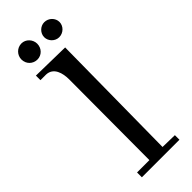

<svg xmlns="http://www.w3.org/2000/svg" viewBox="-172 -612 506 506"><g transform="rotate(-45 81.0 -359.0)"><path d="M110 -140 114 -507 7 -509V-492H28C55 -491 62 -463 62 -440L61 -140H15V-122H155V-139ZM151 -565C151 -580 138 -593 122 -593C107 -593 94 -580 94 -565C94 -550 107 -537 122 -537C138 -537 151 -550 151 -565ZM69 -566C69 -582 56 -596 40 -596C23 -596 10 -582 10 -566C10 -549 23 -536 40 -536C56 -536 69 -549 69 -566Z"/></g></svg>

Font: Bigelow Rules
Style: Regular
Weight: 400
Designer: Astigmatic (AOETI)
Foundry: Astigmatic (AOETI)
Version: Version 1.000